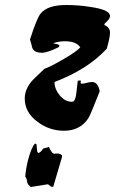

<svg xmlns="http://www.w3.org/2000/svg" viewBox="-20 -719 460 768"><path d="M228 -98Q228 -91 228 -91L193 28H185L172 18L103 29L95 21Q90 18 88 5Q86 -8 81 -12Q83 -43 93 -82Q106 -130 120 -145L126 -142L129 -112L133 -107Q142 -108 153 -125L176 -131Q187 -104 198 -104Q199 -104 204 -105Q208 -105 210 -105Q219 -105 228 -98ZM100 -561Q105 -545 109 -528Q116 -508 148 -508Q170 -508 216 -531L218 -537Q214 -543 193 -545L198 -548Q219 -554 239 -554Q285 -554 301 -530Q290 -515 235 -483Q180 -451 158 -444Q111 -400 105 -392Q79 -360 79 -325Q79 -269 131 -231Q178 -196 236 -196Q301 -196 334 -247Q342 -260 379 -354Q372 -391 348 -391Q340 -391 326 -387.5Q312 -384 306 -384L302 -387L304 -396L298 -397L291 -396Q289 -374 286 -352Q283 -321 274 -313Q267 -312 267 -312Q240 -312 219 -337.5Q198 -363 198 -391Q330 -441 407 -524Q420 -569 420 -588Q420 -610 397 -619L399 -625Q420 -643 420 -655Q420 -680 343 -691Q295 -699 245 -699Q169 -699 142 -664Q128 -648 100 -561Z"/></svg>

Font: Ode an Erik AH
Style: Regular
Weight: 400
Designer: Andreas Höfeld
Foundry: Fontgrube AH
Version: Version 2.00